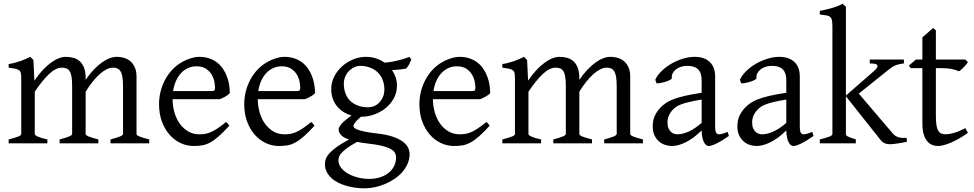

<svg xmlns="http://www.w3.org/2000/svg" viewBox="-20 -777 5282 1041"><path d="M579.1 0V-21Q614.3 -30.3 630.6 -37.1Q647 -43.9 647 -50.8V-309.1Q647 -338.9 643.8 -358.6Q640.6 -378.4 634 -389.6Q627.4 -400.9 616.9 -405.5Q606.4 -410.2 591.8 -410.2Q575.7 -410.2 557.6 -401.1Q539.6 -392.1 520.5 -375.2Q501.5 -358.4 482.2 -334.2Q462.9 -310.1 444.3 -279.8V-50.8Q444.3 -43.9 459.5 -37.4Q474.6 -30.8 513.2 -21V0H303.2V-21Q338.4 -30.3 354.7 -37.1Q371.1 -43.9 371.1 -50.8V-309.1Q371.1 -338.9 368.2 -358.6Q365.2 -378.4 358.6 -389.6Q352.1 -400.9 341.6 -405.5Q331.1 -410.2 315.9 -410.2Q282.7 -410.2 246.3 -376Q210 -341.8 168.5 -279.8V-50.8Q168.5 -43.5 186.8 -35.6Q205.1 -27.8 236.8 -21V0H26.9V-21Q59.1 -29.3 77.1 -35.9Q95.2 -42.5 95.2 -50.8V-347.2Q95.2 -366.7 93.5 -377.9Q91.8 -389.2 84.7 -395.3Q77.6 -401.4 64 -404.3Q50.3 -407.2 26.9 -410.2V-429.7Q45.4 -432.6 61 -436.8Q76.7 -440.9 90.8 -445.8Q105 -450.7 117.9 -456.5Q130.9 -462.4 144 -468.8L161.1 -451.7L166.5 -339.8Q188.5 -372.1 210.9 -396.2Q233.4 -420.4 255.4 -436.5Q277.3 -452.6 297.9 -460.7Q318.4 -468.8 335.9 -468.8Q359.4 -468.8 379.2 -463.1Q398.9 -457.5 413.3 -444.1Q427.7 -430.7 436 -408.7Q444.3 -386.7 444.3 -354V-343.8Q464.8 -374.5 486.8 -397.7Q508.8 -420.9 530.5 -436.8Q552.2 -452.6 573 -460.7Q593.8 -468.8 611.8 -468.8Q635.3 -468.8 655 -462.4Q674.8 -456.1 689.2 -442.9Q703.6 -429.7 711.9 -409.4Q720.2 -389.2 720.2 -361.8V-50.8Q720.2 -43.9 735.4 -37.4Q750.5 -30.8 789.1 -21V0Z M1045.4 -417.5Q1020 -417.5 998.8 -407.7Q977.5 -397.9 961.2 -380.1Q944.8 -362.3 933.8 -337.6Q922.9 -313 918.5 -283.2H1127.4Q1138.7 -283.2 1142.3 -286.9Q1146 -290.5 1146 -300.8Q1146 -314 1142.3 -333.7Q1138.7 -353.5 1127.7 -372.3Q1116.7 -391.1 1096.9 -404.3Q1077.1 -417.5 1045.4 -417.5ZM1226.1 -272Q1217.3 -262.2 1202.6 -253.9Q1188 -245.6 1172.4 -239.3H915.5Q916 -201.2 926 -166.7Q936 -132.3 954.8 -106.2Q973.6 -80.1 1000.2 -64.5Q1026.9 -48.8 1060.1 -48.8Q1075.2 -48.8 1089.6 -50.8Q1104 -52.7 1120.6 -59.6Q1137.2 -66.4 1157.5 -79.6Q1177.7 -92.8 1205.1 -115.2Q1211.4 -111.8 1216.1 -105.5Q1220.7 -99.1 1223.1 -95.2Q1190.4 -59.6 1165.8 -37.8Q1141.1 -16.1 1119.4 -4.4Q1097.7 7.3 1076.4 11Q1055.2 14.6 1030.3 14.6Q992.7 14.6 958.7 -1.5Q924.8 -17.6 898.9 -47.1Q873 -76.7 857.7 -118.4Q842.3 -160.2 842.3 -211.9Q842.3 -244.6 849.6 -276.4Q856.9 -308.1 870.8 -336.4Q884.8 -364.7 904.8 -388.7Q924.8 -412.6 950.2 -430.2Q960.9 -437.5 974.4 -444.6Q987.8 -451.7 1002.4 -457Q1017.1 -462.4 1031.5 -465.6Q1045.9 -468.8 1059.1 -468.8Q1090.8 -468.8 1115.7 -460Q1140.6 -451.2 1159.2 -436.3Q1177.7 -421.4 1190.4 -401.6Q1203.1 -381.8 1211.2 -359.9Q1219.2 -337.9 1222.7 -315.2Q1226.1 -292.5 1226.1 -272Z M1507.3 -417.5Q1481.9 -417.5 1460.7 -407.7Q1439.5 -397.9 1423.1 -380.1Q1406.7 -362.3 1395.8 -337.6Q1384.8 -313 1380.4 -283.2H1589.4Q1600.6 -283.2 1604.2 -286.9Q1607.9 -290.5 1607.9 -300.8Q1607.9 -314 1604.2 -333.7Q1600.6 -353.5 1589.6 -372.3Q1578.6 -391.1 1558.8 -404.3Q1539.1 -417.5 1507.3 -417.5ZM1688 -272Q1679.2 -262.2 1664.6 -253.9Q1649.9 -245.6 1634.3 -239.3H1377.4Q1377.9 -201.2 1387.9 -166.7Q1397.9 -132.3 1416.7 -106.2Q1435.5 -80.1 1462.2 -64.5Q1488.8 -48.8 1522 -48.8Q1537.1 -48.8 1551.5 -50.8Q1565.9 -52.7 1582.5 -59.6Q1599.1 -66.4 1619.4 -79.6Q1639.6 -92.8 1667 -115.2Q1673.3 -111.8 1678 -105.5Q1682.6 -99.1 1685.1 -95.2Q1652.3 -59.6 1627.7 -37.8Q1603 -16.1 1581.3 -4.4Q1559.6 7.3 1538.3 11Q1517.1 14.6 1492.2 14.6Q1454.6 14.6 1420.7 -1.5Q1386.7 -17.6 1360.8 -47.1Q1335 -76.7 1319.6 -118.4Q1304.2 -160.2 1304.2 -211.9Q1304.2 -244.6 1311.5 -276.4Q1318.8 -308.1 1332.8 -336.4Q1346.7 -364.7 1366.7 -388.7Q1386.7 -412.6 1412.1 -430.2Q1422.9 -437.5 1436.3 -444.6Q1449.7 -451.7 1464.4 -457Q1479 -462.4 1493.4 -465.6Q1507.8 -468.8 1521 -468.8Q1552.7 -468.8 1577.6 -460Q1602.5 -451.2 1621.1 -436.3Q1639.6 -421.4 1652.3 -401.6Q1665 -381.8 1673.1 -359.9Q1681.2 -337.9 1684.6 -315.2Q1688 -292.5 1688 -272Z M2064 -293Q2064 -318.8 2055.4 -342Q2046.9 -365.2 2030 -382.6Q2013.2 -399.9 1988 -409.9Q1962.9 -419.9 1930.2 -419.9Q1918 -419.9 1903.1 -413.6Q1888.2 -407.2 1875 -395Q1861.8 -382.8 1853 -364.3Q1844.2 -345.7 1844.2 -321.8Q1844.2 -295.9 1852.3 -272.7Q1860.4 -249.5 1876.7 -232.4Q1893.1 -215.3 1918.2 -205.3Q1943.4 -195.3 1978 -195.3Q1992.2 -195.3 2007.6 -201.4Q2022.9 -207.5 2035.4 -220Q2047.9 -232.4 2055.9 -250.5Q2064 -268.6 2064 -293ZM1980 2Q1961.4 0 1945.8 -2.4Q1930.2 -4.9 1916.5 -7.8Q1881.3 11.2 1861.1 26.4Q1840.8 41.5 1830.6 53.5Q1820.3 65.4 1817.6 75.2Q1814.9 85 1814.9 92.8Q1814.9 113.3 1828.6 131.6Q1842.3 149.9 1865.2 163.3Q1888.2 176.8 1918.5 184.8Q1948.7 192.9 1981.9 192.9Q2014.6 192.9 2041.5 184.1Q2068.4 175.3 2087.4 159.9Q2106.4 144.5 2116.9 123.3Q2127.4 102.1 2127.4 76.7Q2127.4 63 2121.1 51.5Q2114.7 40 2098.1 30.8Q2081.5 21.5 2053 14.2Q2024.4 6.8 1980 2ZM2132.3 -313Q2132.3 -275.4 2115.5 -244.4Q2098.6 -213.4 2071.3 -191.2Q2043.9 -168.9 2009.3 -156.5Q1974.6 -144 1939 -144H1937Q1913.6 -124.5 1904.8 -111.6Q1896 -98.6 1896 -95.7Q1896 -89.8 1901.1 -84.2Q1906.2 -78.6 1920.2 -73.5Q1934.1 -68.4 1958.5 -63.2Q1982.9 -58.1 2021 -53.7Q2074.2 -47.9 2108.9 -36.1Q2143.6 -24.4 2164.1 -9Q2184.6 6.3 2192.6 23.9Q2200.7 41.5 2200.7 58.6Q2200.7 85.4 2190.4 109.6Q2180.2 133.8 2162.6 154.3Q2145 174.8 2121.1 191.4Q2097.2 208 2069.8 219.7Q2042.5 231.4 2013.2 237.8Q1983.9 244.1 1955.1 244.1Q1932.1 244.1 1907.7 241Q1883.3 237.8 1859.4 231Q1835.4 224.1 1814.2 213.6Q1793 203.1 1776.9 188.2Q1760.7 173.3 1751.2 154.5Q1741.7 135.7 1741.7 111.8Q1741.7 99.1 1746.3 85.2Q1751 71.3 1765.1 55.2Q1779.3 39.1 1804.7 20.5Q1830.1 2 1872.1 -20.5Q1840.3 -31.7 1828.1 -45.9Q1815.9 -60.1 1815.9 -74.7Q1815.9 -78.6 1818.4 -85.2Q1820.8 -91.8 1828.4 -101.3Q1835.9 -110.8 1849.9 -123Q1863.8 -135.3 1886.2 -150.9Q1861.3 -157.7 1841.1 -170.7Q1820.8 -183.6 1806.4 -201.9Q1792 -220.2 1783.9 -243.4Q1775.9 -266.6 1775.9 -293.9Q1775.9 -329.6 1792 -361.6Q1808.1 -393.6 1834.5 -417.2Q1860.8 -440.9 1894.5 -454.8Q1928.2 -468.8 1963.9 -468.8Q1993.2 -468.8 2018.8 -460.4Q2044.4 -452.1 2065.4 -437Q2090.8 -439.5 2111.3 -443.4Q2131.8 -447.3 2148.2 -451.7Q2164.6 -456.1 2177.2 -460.4Q2189.9 -464.8 2200.2 -468.8L2210 -454.1Q2204.1 -440.4 2198.7 -429Q2193.4 -417.5 2182.1 -405.3Q2163.6 -401.9 2145.8 -399.9Q2127.9 -397.9 2105.5 -397Q2118.2 -378.4 2125.2 -357.4Q2132.3 -336.4 2132.3 -313Z M2457 -417.5Q2431.6 -417.5 2410.4 -407.7Q2389.2 -397.9 2372.8 -380.1Q2356.4 -362.3 2345.5 -337.6Q2334.5 -313 2330.1 -283.2H2539.1Q2550.3 -283.2 2554 -286.9Q2557.6 -290.5 2557.6 -300.8Q2557.6 -314 2554 -333.7Q2550.3 -353.5 2539.3 -372.3Q2528.3 -391.1 2508.5 -404.3Q2488.8 -417.5 2457 -417.5ZM2637.7 -272Q2628.9 -262.2 2614.3 -253.9Q2599.6 -245.6 2584 -239.3H2327.1Q2327.6 -201.2 2337.6 -166.7Q2347.7 -132.3 2366.5 -106.2Q2385.3 -80.1 2411.9 -64.5Q2438.5 -48.8 2471.7 -48.8Q2486.8 -48.8 2501.2 -50.8Q2515.6 -52.7 2532.2 -59.6Q2548.8 -66.4 2569.1 -79.6Q2589.4 -92.8 2616.7 -115.2Q2623 -111.8 2627.7 -105.5Q2632.3 -99.1 2634.8 -95.2Q2602.1 -59.6 2577.4 -37.8Q2552.7 -16.1 2531 -4.4Q2509.3 7.3 2488 11Q2466.8 14.6 2441.9 14.6Q2404.3 14.6 2370.4 -1.5Q2336.4 -17.6 2310.5 -47.1Q2284.7 -76.7 2269.3 -118.4Q2253.9 -160.2 2253.9 -211.9Q2253.9 -244.6 2261.2 -276.4Q2268.6 -308.1 2282.5 -336.4Q2296.4 -364.7 2316.4 -388.7Q2336.4 -412.6 2361.8 -430.2Q2372.6 -437.5 2386 -444.6Q2399.4 -451.7 2414.1 -457Q2428.7 -462.4 2443.1 -465.6Q2457.5 -468.8 2470.7 -468.8Q2502.4 -468.8 2527.3 -460Q2552.2 -451.2 2570.8 -436.3Q2589.4 -421.4 2602.1 -401.6Q2614.7 -381.8 2622.8 -359.9Q2630.9 -337.9 2634.3 -315.2Q2637.7 -292.5 2637.7 -272Z M3255.9 0V-21Q3291 -30.3 3307.4 -37.1Q3323.7 -43.9 3323.7 -50.8V-309.1Q3323.7 -338.9 3320.6 -358.6Q3317.4 -378.4 3310.8 -389.6Q3304.2 -400.9 3293.7 -405.5Q3283.2 -410.2 3268.6 -410.2Q3252.4 -410.2 3234.4 -401.1Q3216.3 -392.1 3197.3 -375.2Q3178.2 -358.4 3158.9 -334.2Q3139.6 -310.1 3121.1 -279.8V-50.8Q3121.1 -43.9 3136.2 -37.4Q3151.4 -30.8 3189.9 -21V0H2980V-21Q3015.1 -30.3 3031.5 -37.1Q3047.9 -43.9 3047.9 -50.8V-309.1Q3047.9 -338.9 3044.9 -358.6Q3042 -378.4 3035.4 -389.6Q3028.8 -400.9 3018.3 -405.5Q3007.8 -410.2 2992.7 -410.2Q2959.5 -410.2 2923.1 -376Q2886.7 -341.8 2845.2 -279.8V-50.8Q2845.2 -43.5 2863.5 -35.6Q2881.8 -27.8 2913.6 -21V0H2703.6V-21Q2735.8 -29.3 2753.9 -35.9Q2772 -42.5 2772 -50.8V-347.2Q2772 -366.7 2770.3 -377.9Q2768.6 -389.2 2761.5 -395.3Q2754.4 -401.4 2740.7 -404.3Q2727.1 -407.2 2703.6 -410.2V-429.7Q2722.2 -432.6 2737.8 -436.8Q2753.4 -440.9 2767.6 -445.8Q2781.7 -450.7 2794.7 -456.5Q2807.6 -462.4 2820.8 -468.8L2837.9 -451.7L2843.3 -339.8Q2865.2 -372.1 2887.7 -396.2Q2910.2 -420.4 2932.1 -436.5Q2954.1 -452.6 2974.6 -460.7Q2995.1 -468.8 3012.7 -468.8Q3036.1 -468.8 3055.9 -463.1Q3075.7 -457.5 3090.1 -444.1Q3104.5 -430.7 3112.8 -408.7Q3121.1 -386.7 3121.1 -354V-343.8Q3141.6 -374.5 3163.6 -397.7Q3185.5 -420.9 3207.3 -436.8Q3229 -452.6 3249.8 -460.7Q3270.5 -468.8 3288.6 -468.8Q3312 -468.8 3331.8 -462.4Q3351.6 -456.1 3366 -442.9Q3380.4 -429.7 3388.7 -409.4Q3397 -389.2 3397 -361.8V-50.8Q3397 -43.9 3412.1 -37.4Q3427.2 -30.8 3465.8 -21V0Z M3651.9 -48.8Q3681.2 -48.8 3714.1 -63.7Q3747.1 -78.6 3784.2 -110.8V-237.3Q3743.2 -230.5 3716.6 -224.1Q3689.9 -217.8 3672.9 -211.2Q3655.8 -204.6 3645.5 -197.3Q3635.3 -189.9 3627.4 -181.6Q3614.7 -168.5 3606.9 -151.6Q3599.1 -134.8 3599.1 -111.8Q3599.1 -92.3 3605 -80.1Q3610.8 -67.9 3619.1 -60.8Q3627.4 -53.7 3636.5 -51.3Q3645.5 -48.8 3651.9 -48.8ZM3932.1 -40Q3890.6 -11.2 3863.5 1.7Q3836.4 14.6 3822.8 14.6Q3806.6 14.6 3795.9 -7.8Q3785.2 -30.3 3784.2 -69.8Q3762.2 -47.9 3740.2 -31.7Q3718.3 -15.6 3697.3 -5.4Q3676.3 4.9 3657.5 9.8Q3638.7 14.6 3623 14.6Q3605.5 14.6 3586.9 8.8Q3568.4 2.9 3553.5 -9.8Q3538.6 -22.5 3528.8 -42.5Q3519 -62.5 3519 -90.8Q3519 -127.9 3532 -152.8Q3544.9 -177.7 3563 -195.8Q3574.7 -207.5 3589.6 -218Q3604.5 -228.5 3629.2 -238.3Q3653.8 -248 3690.9 -256.8Q3728 -265.6 3784.2 -273.9V-342.8Q3784.2 -359.4 3780.3 -373.8Q3776.4 -388.2 3767.1 -398.7Q3757.8 -409.2 3741.9 -414.8Q3726.1 -420.4 3702.1 -419.9Q3686.5 -419.4 3671.4 -414.6Q3656.2 -409.7 3645 -400.9Q3633.8 -392.1 3627.4 -380.1Q3621.1 -368.2 3622.6 -353.5Q3623 -349.1 3612.5 -343.5Q3602.1 -337.9 3587.6 -333.5Q3573.2 -329.1 3559.3 -326.7Q3545.4 -324.2 3539.6 -325.7L3532.7 -344.7Q3543.9 -369.1 3566.9 -391.6Q3589.8 -414.1 3619.4 -431.2Q3648.9 -448.2 3681.9 -458.5Q3714.8 -468.8 3745.6 -468.8Q3799.3 -468.8 3828.4 -440.7Q3857.4 -412.6 3857.4 -362.3V-86.9Q3857.4 -66.4 3862.8 -57.6Q3868.2 -48.8 3877 -48.8Q3883.8 -48.8 3894.5 -51.3Q3905.3 -53.7 3924.8 -62Z M4110.8 -48.8Q4140.1 -48.8 4173.1 -63.7Q4206.1 -78.6 4243.2 -110.8V-237.3Q4202.1 -230.5 4175.5 -224.1Q4148.9 -217.8 4131.8 -211.2Q4114.7 -204.6 4104.5 -197.3Q4094.2 -189.9 4086.4 -181.6Q4073.7 -168.5 4065.9 -151.6Q4058.1 -134.8 4058.1 -111.8Q4058.1 -92.3 4064 -80.1Q4069.8 -67.9 4078.1 -60.8Q4086.4 -53.7 4095.5 -51.3Q4104.5 -48.8 4110.8 -48.8ZM4391.1 -40Q4349.6 -11.2 4322.5 1.7Q4295.4 14.6 4281.7 14.6Q4265.6 14.6 4254.9 -7.8Q4244.1 -30.3 4243.2 -69.8Q4221.2 -47.9 4199.2 -31.7Q4177.2 -15.6 4156.2 -5.4Q4135.3 4.9 4116.5 9.8Q4097.7 14.6 4082 14.6Q4064.5 14.6 4045.9 8.8Q4027.3 2.9 4012.5 -9.8Q3997.6 -22.5 3987.8 -42.5Q3978 -62.5 3978 -90.8Q3978 -127.9 3991 -152.8Q4003.9 -177.7 4022 -195.8Q4033.7 -207.5 4048.6 -218Q4063.5 -228.5 4088.1 -238.3Q4112.8 -248 4149.9 -256.8Q4187 -265.6 4243.2 -273.9V-342.8Q4243.2 -359.4 4239.3 -373.8Q4235.4 -388.2 4226.1 -398.7Q4216.8 -409.2 4200.9 -414.8Q4185.1 -420.4 4161.1 -419.9Q4145.5 -419.4 4130.4 -414.6Q4115.2 -409.7 4104 -400.9Q4092.8 -392.1 4086.4 -380.1Q4080.1 -368.2 4081.5 -353.5Q4082 -349.1 4071.5 -343.5Q4061 -337.9 4046.6 -333.5Q4032.2 -329.1 4018.3 -326.7Q4004.4 -324.2 3998.5 -325.7L3991.7 -344.7Q4002.9 -369.1 4025.9 -391.6Q4048.8 -414.1 4078.4 -431.2Q4107.9 -448.2 4140.9 -458.5Q4173.8 -468.8 4204.6 -468.8Q4258.3 -468.8 4287.4 -440.7Q4316.4 -412.6 4316.4 -362.3V-86.9Q4316.4 -66.4 4321.8 -57.6Q4327.1 -48.8 4335.9 -48.8Q4342.8 -48.8 4353.5 -51.3Q4364.3 -53.7 4383.8 -62Z M4424.8 0V-21Q4457 -29.3 4475.1 -35.6Q4493.2 -42 4493.2 -50.8V-632.8Q4493.2 -655.3 4490.5 -667.5Q4487.8 -679.7 4480.2 -685.8Q4472.7 -691.9 4459.2 -693.8Q4445.8 -695.8 4424.8 -698.2V-717.8Q4458.5 -724.6 4491 -733.6Q4523.4 -742.7 4548.3 -756.8L4566.4 -740.2V-258.8L4716.8 -390.1Q4732.9 -404.3 4736.3 -412.8Q4739.7 -421.4 4735.1 -425.8Q4730.5 -430.2 4719.5 -431.6Q4708.5 -433.1 4695.8 -433.1V-454.1H4880.9V-433.1Q4859.4 -430.7 4841.3 -425Q4823.2 -419.4 4802.7 -402.8L4636.2 -269.5L4819.8 -54.2Q4826.7 -46.4 4834 -41.3Q4841.3 -36.1 4850.1 -33.2Q4858.9 -30.3 4869.9 -29.5Q4880.9 -28.8 4895 -29.8L4897.9 -8.8Q4883.8 -5.4 4869.9 -2.9Q4856 -0.5 4844 1.2Q4832 2.9 4822.5 3.9Q4813 4.9 4808.1 4.9Q4787.6 4.9 4775.1 -1Q4762.7 -6.8 4752 -21L4566.4 -254.9V-50.8Q4566.4 -46.9 4568.1 -43.9Q4569.8 -41 4575.2 -37.8Q4580.6 -34.7 4591.3 -30.8Q4602.1 -26.9 4620.1 -21V0Z M5228 -57.1Q5204.1 -39.6 5180.7 -26.1Q5157.2 -12.7 5136 -3.7Q5114.7 5.4 5096.7 10Q5078.6 14.6 5065.9 14.6Q5048.8 14.6 5033.4 8.3Q5018.1 2 5006.3 -12.5Q4994.6 -26.9 4987.8 -50.3Q4981 -73.7 4981 -107.9V-407.7H4918L4907.7 -421.4L4945.8 -454.1H4981V-574.2L5039.1 -625L5054.2 -612.8V-454.1H5213.9L5228 -439.9Q5223.6 -433.1 5217 -425.3Q5210.4 -417.5 5203.6 -410.6Q5196.8 -403.8 5190.2 -398.2Q5183.6 -392.6 5178.7 -390.6Q5167 -396.5 5143.1 -402.1Q5119.1 -407.7 5079.6 -407.7H5054.2V-149.9Q5054.2 -120.6 5056.9 -101.1Q5059.6 -81.5 5065.9 -70.1Q5072.3 -58.6 5082.3 -53.7Q5092.3 -48.8 5106.9 -48.8Q5124 -48.8 5149.9 -55.7Q5175.8 -62.5 5213.9 -82Z"/></svg>

Font: Gentium Basic
Style: Regular
Weight: 400
Designer: J. Victor Gaultney and Annie Olsen
Foundry: SIL International
Version: Version 1.100